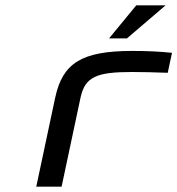

<svg xmlns="http://www.w3.org/2000/svg" viewBox="-20 -700 665 720"><path d="M475 -430C507 -430 563 -429 609 -427L625 -502C577 -507 528 -509 476 -509C287 -509 215 -464 187 -334L116 0H211L282 -334C299 -412 342 -430 475 -430ZM389 -556H456L601 -680H491Z"/></svg>

Font: LT Wave Mono
Style: Italic
Weight: 400
Designer: Daniel Lyons
Version: Version 2.5 (Glyphs App)